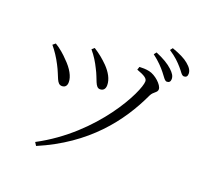

<svg xmlns="http://www.w3.org/2000/svg" viewBox="-147 -1009 1293 1224"><g transform="rotate(20 500.0 -397.0)"><path d="M813 -673C834 -647 845 -625 860 -625C875 -625 884 -634 884 -651C884 -671 874 -688 849 -711C824 -734 786 -757 735 -778L722 -761C765 -729 793 -698 813 -673ZM903 -741C925 -717 934 -694 951 -694C966 -694 974 -703 974 -720C974 -740 964 -759 936 -782C913 -802 874 -821 823 -839L810 -822C857 -791 880 -767 903 -741ZM338 -655C367 -621 388 -586 406 -549C439 -488 442 -434 476 -434C496 -434 511 -446 511 -474C511 -515 487 -556 452 -592C422 -622 393 -646 355 -670ZM94 -597C120 -566 144 -530 165 -489C203 -418 204 -370 241 -370C265 -370 275 -388 274 -410C274 -445 250 -492 202 -538C181 -561 145 -593 112 -612ZM217 45C528 -87 692 -300 787 -505C802 -536 829 -538 829 -562C829 -591 775 -641 731 -650C708 -655 682 -655 664 -654L657 -633C713 -613 731 -599 731 -580C731 -512 560 -166 203 23Z"/></g></svg>

Font: Noto Serif CJK KR
Style: Regular
Weight: 400
Designer: Ryoko NISHIZUKA 西塚涼子 (kana & ideographs); Frank Grießhammer (Latin, Greek & Cyrillic); Wenlong ZHANG 张文龙 (bopomofo); San
Foundry: Adobe
Version: Version 2.001;hotconv 1.1.0;makeotfexe 2.6.0